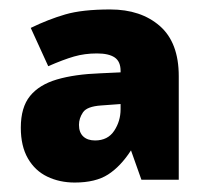

<svg xmlns="http://www.w3.org/2000/svg" viewBox="-20 -742 437 406"><path d="M213 -722Q278 -722 318 -687Q358 -652 358 -581V-362H279L257 -424Q235 -390 208.5 -373Q182 -356 138 -356Q106 -356 80 -368.5Q54 -381 39 -407Q24 -433 24 -472Q24 -515 43.5 -539Q63 -563 100.5 -574Q138 -585 192 -587L235 -589V-592Q235 -612 222.5 -620.5Q210 -629 185 -629Q159 -629 136.5 -622.5Q114 -616 82 -602L45 -683Q82 -701 118 -711.5Q154 -722 213 -722ZM194 -519Q164 -517 155.5 -504.5Q147 -492 147 -478Q147 -462 156 -453.5Q165 -445 181 -445Q208 -445 221.5 -465.5Q235 -486 235 -511V-522Z"/></svg>

Font: Noto Sans Hebrew Black
Style: Regular
Weight: 900
Designer: Monotype Design Team
Foundry: Monotype Imaging Inc.
Version: Version 2.003